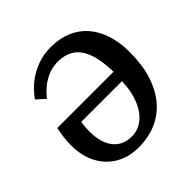

<svg xmlns="http://www.w3.org/2000/svg" viewBox="-187 -879 1052 1052"><g transform="rotate(-45 339.0 -353.0)"><path d="M306 12Q229 12 172 -21.5Q115 -55 83 -115.5Q51 -176 51 -259Q51 -284 54.5 -315Q58 -346 65 -379H501Q499 -469 478.5 -525.5Q458 -582 419.5 -608Q381 -634 324 -634Q271 -634 224 -608Q177 -582 138 -532L89 -576Q119 -619 159 -650.5Q199 -682 248 -700Q297 -718 353 -718Q420 -718 473 -696Q526 -674 563 -632Q600 -590 620 -529.5Q640 -469 640 -391Q640 -295 616.5 -220.5Q593 -146 549.5 -94Q506 -42 444.5 -15Q383 12 306 12ZM321 -57Q371 -57 410 -88.5Q449 -120 472 -177Q495 -234 497 -310H181Q178 -290 177 -273.5Q176 -257 176 -239Q176 -183 192.5 -142.5Q209 -102 241.5 -79.5Q274 -57 321 -57Z"/></g></svg>

Font: Literata 18pt SemiBold
Style: Italic
Weight: 600
Italic angle: -2°
Designer: Latin by Veronika Burian and Jose Scaglione. Greek by Irene Vlachou. Cyrillic by Vera Evstafieva
Foundry: TypeTogether
Version: Version 3.103;gftools[0.9.29]